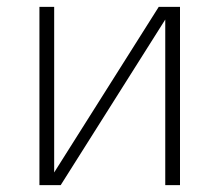

<svg xmlns="http://www.w3.org/2000/svg" viewBox="-20 -540 640 560"><path d="M95 0V-520H138V-37L443 -520H505V0H462V-483L157 0Z"/></svg>

Font: Iosevka SS04 XLt Ex
Style: Regular
Weight: 200
Width: 7
Monospace: yes
Designer: Belleve Invis
Foundry: Belleve Invis
Version: Version 19.0.0; ttfautohint (v1.8.4)